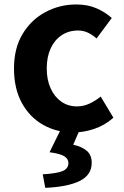

<svg xmlns="http://www.w3.org/2000/svg" viewBox="-20 -594 567 881"><path d="M316.8 13.8Q239.7 13.8 178 -21.1Q116.3 -55.9 80.2 -121.7Q44.2 -187.5 44.2 -279.9Q44.2 -372.8 83.8 -438.4Q123.4 -503.9 188.8 -538.7Q254.1 -573.5 329.5 -573.5Q382 -573.5 422.1 -556.2Q462.2 -538.8 492.9 -511.4L423.1 -417.6Q402.6 -435.6 381.9 -444.8Q361.2 -454 338.1 -454Q295.4 -454 262.9 -432.3Q230.3 -410.7 212.4 -371.7Q194.5 -332.7 194.5 -279.9Q194.5 -227.4 212.5 -188.2Q230.5 -148.9 261.7 -127.3Q292.9 -105.8 332.7 -105.8Q363.4 -105.8 391 -118.8Q418.7 -131.9 442 -150.9L500.4 -53.9Q460.4 -18.6 411.8 -2.4Q363.2 13.8 316.8 13.8ZM187.7 267.9 176 205.9Q243.6 201.7 268.8 190.3Q294 178.9 294 153.9Q294 135.9 276.2 123.7Q258.5 111.5 207.4 104.5L260.8 -4.3H348.2L316 69.9Q357.2 79.4 379 98.7Q400.8 117.9 400.8 153.2Q400.8 209.3 345.4 236.5Q290 263.6 187.7 267.9Z"/></svg>

Font: Noto Sans HK Thin
Style: Regular
Weight: 100
Designer: Ryoko NISHIZUKA 西塚涼子 (kana, bopomofo & ideographs); Paul D. Hunt (Latin, Greek & Cyrillic); Sandoll Communications 산돌커뮤니
Foundry: Adobe
Version: Version 2.004-H2;hotconv 1.0.118;makeotfexe 2.5.65603